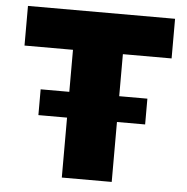

<svg xmlns="http://www.w3.org/2000/svg" viewBox="-51 -751 781 801"><g transform="rotate(5 339.5 -350.5)"><path d="M650 -535V-701H34V-535H237V-359H117V-251H237V0H446V-251H564V-359H446V-535Z"/></g></svg>

Font: Argentum Sans ExtraBold
Style: Regular
Weight: 800
Designer: Julieta Ulanovsky
Foundry: Julieta Ulanovsky
Version: Version 5.001;February 15, 2019;FontCreator 11.5.0.2425 64-b